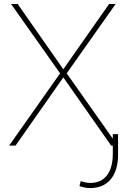

<svg xmlns="http://www.w3.org/2000/svg" viewBox="-20 -731 637 964"><path d="M433.6 187.5Q487.3 187.5 516.6 149.9Q545.9 112.3 546.4 43.5V0H538.1L297.9 -342.3L58.1 0H25.9L281.7 -362.8L35.6 -710.9H68.8L297.9 -383.3L527.8 -710.9H560.5L314.9 -362.8L546.4 -34.7V-57.6H572.8V43.5Q572.8 125 536.1 168.9Q499.5 212.9 433.6 213.4Q409.2 213.4 378.9 203.6L385.3 178.2Q411.6 187.5 433.6 187.5Z"/></svg>

Font: Roboto-Thin
Style: Regular
Weight: 250
Designer: Google
Version: Version 1.100141; 2013; ttfautohint (v0.94.14-c901) -l 8 -r 